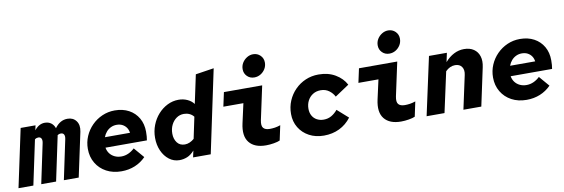

<svg xmlns="http://www.w3.org/2000/svg" viewBox="-79 -1234 4936 1680"><g transform="rotate(-10 2389.0 -393.5)"><path d="M-22 0 88 -516H220L211 -473Q251 -524 303 -524Q336 -524 359 -507Q382 -490 392 -460Q415 -492 443 -508Q471 -524 505 -524Q555 -524 582 -487.5Q609 -451 597 -393L513 0H381L455 -350Q461 -376 453.5 -391.5Q446 -407 426 -407Q407 -407 395 -396Q395 -393 394.5 -389.5Q394 -386 393 -383L312 0H180L254 -350Q260 -376 252.5 -391.5Q245 -407 225 -407Q217 -407 209.5 -404.5Q202 -402 194 -396L110 0Z M892 11Q817 11 759 -20Q701 -51 668 -106.5Q635 -162 635 -233Q635 -292 657.5 -344.5Q680 -397 720 -437.5Q760 -478 812.5 -501Q865 -524 924 -524Q996 -524 1049.5 -495Q1103 -466 1133 -414Q1163 -362 1163 -293Q1163 -270 1161.5 -251.5Q1160 -233 1157 -217H789Q794 -187 811 -164.5Q828 -142 854.5 -129.5Q881 -117 913 -117Q946 -117 976 -130.5Q1006 -144 1031 -168L1109 -77Q1067 -34 1012 -11.5Q957 11 892 11ZM800 -308H1023Q1019 -336 1005 -355.5Q991 -375 969.5 -386Q948 -397 919 -397Q892 -397 868.5 -386Q845 -375 827.5 -355Q810 -335 800 -308Z M1409 3Q1358 3 1317.5 -28Q1277 -59 1254 -111Q1231 -163 1231 -226Q1231 -285 1251.5 -338Q1272 -391 1308 -431.5Q1344 -472 1391 -495.5Q1438 -519 1491 -519Q1532 -519 1567.5 -503Q1603 -487 1625 -458L1679 -712L1842 -737L1686 0H1529L1542 -59Q1511 -24 1478 -10.5Q1445 3 1409 3ZM1386 -236Q1386 -189 1410 -156.5Q1434 -124 1479 -124Q1501 -124 1522.5 -133.5Q1544 -143 1562 -159L1602 -349Q1586 -369 1563.5 -379Q1541 -389 1515 -389Q1478 -389 1449 -368.5Q1420 -348 1403 -313.5Q1386 -279 1386 -236Z M2179 -596Q2141 -596 2115.5 -621.5Q2090 -647 2090 -684Q2090 -715 2105.5 -740.5Q2121 -766 2147 -782Q2173 -798 2202 -798Q2240 -798 2266 -772.5Q2292 -747 2292 -709Q2292 -678 2276.5 -652.5Q2261 -627 2235.5 -611.5Q2210 -596 2179 -596ZM2177 7Q2075 7 2028.5 -51Q1982 -109 2007 -220L2045 -391H1867L1894 -516H2234L2170 -218Q2160 -169 2177 -149Q2194 -129 2234 -129Q2257 -129 2280 -132.5Q2303 -136 2329 -145L2301 -14Q2282 -5 2246 1Q2210 7 2177 7Z M2691 11Q2618 11 2561 -19.5Q2504 -50 2471.5 -103.5Q2439 -157 2439 -225Q2439 -288 2462 -342Q2485 -396 2525.5 -437Q2566 -478 2619.5 -501Q2673 -524 2735 -524Q2821 -524 2884 -486.5Q2947 -449 2977 -391L2851 -307Q2835 -339 2804 -362Q2773 -385 2730 -385Q2690 -385 2660 -366Q2630 -347 2613.5 -315Q2597 -283 2597 -243Q2597 -208 2612 -181.5Q2627 -155 2653.5 -141Q2680 -127 2713 -127Q2751 -127 2781.5 -144.5Q2812 -162 2837 -192L2934 -106Q2891 -49 2829 -19Q2767 11 2691 11Z M3379 -596Q3341 -596 3315.5 -621.5Q3290 -647 3290 -684Q3290 -715 3305.5 -740.5Q3321 -766 3347 -782Q3373 -798 3402 -798Q3440 -798 3466 -772.5Q3492 -747 3492 -709Q3492 -678 3476.5 -652.5Q3461 -627 3435.5 -611.5Q3410 -596 3379 -596ZM3377 7Q3275 7 3228.5 -51Q3182 -109 3207 -220L3245 -391H3067L3094 -516H3434L3370 -218Q3360 -169 3377 -149Q3394 -129 3434 -129Q3457 -129 3480 -132.5Q3503 -136 3529 -145L3501 -14Q3482 -5 3446 1Q3410 7 3377 7Z M3604 0 3716 -516H3875L3858 -436Q3894 -478 3937 -500Q3980 -522 4027 -522Q4079 -522 4113.5 -498.5Q4148 -475 4161 -433.5Q4174 -392 4162 -337L4090 0H3931L3995 -297Q4005 -341 3986 -369Q3967 -397 3926 -397Q3880 -397 3841 -358L3763 0Z M4492 11Q4417 11 4359 -20Q4301 -51 4268 -106.5Q4235 -162 4235 -233Q4235 -292 4257.5 -344.5Q4280 -397 4320 -437.5Q4360 -478 4412.5 -501Q4465 -524 4524 -524Q4596 -524 4649.5 -495Q4703 -466 4733 -414Q4763 -362 4763 -293Q4763 -270 4761.5 -251.5Q4760 -233 4757 -217H4389Q4394 -187 4411 -164.5Q4428 -142 4454.5 -129.5Q4481 -117 4513 -117Q4546 -117 4576 -130.5Q4606 -144 4631 -168L4709 -77Q4667 -34 4612 -11.5Q4557 11 4492 11ZM4400 -308H4623Q4619 -336 4605 -355.5Q4591 -375 4569.5 -386Q4548 -397 4519 -397Q4492 -397 4468.5 -386Q4445 -375 4427.5 -355Q4410 -335 4400 -308Z"/></g></svg>

Font: Red Hat Mono
Style: Italic
Weight: 300
Italic angle: -12°
Monospace: yes
Designer: Pentagram, MCKL
Foundry: Pentagram, MCKL
Version: Version 1.023